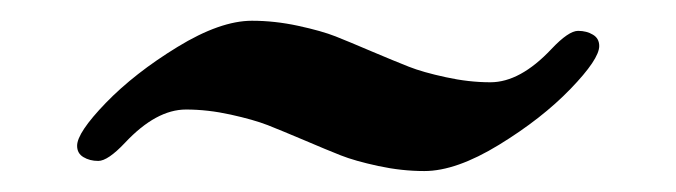

<svg xmlns="http://www.w3.org/2000/svg" viewBox="-20 -318 655 186"><path d="M54.7 -176.8Q54.7 -189.5 82.5 -218.3Q110.4 -247.1 151.9 -272.5Q193.4 -297.9 224.1 -297.9Q246.1 -297.9 268.8 -293Q291.5 -288.1 305.2 -282.7Q318.8 -277.3 340.3 -268.1Q362.3 -258.8 376 -253.4Q389.6 -248 411.9 -243.2Q434.1 -238.3 455.1 -238.3Q483.9 -238.3 514.2 -270.5Q530.8 -288.1 540 -288.1Q548.3 -288.1 554.4 -284.4Q560.5 -280.8 560.5 -273.4Q560.5 -260.7 532.7 -231.9Q504.9 -203.1 463.4 -177.7Q421.9 -152.3 391.1 -152.3Q369.1 -152.3 346.4 -157.2Q323.7 -162.1 310.1 -167.5Q296.4 -172.9 274.9 -182.1Q252.9 -191.4 239.3 -196.8Q225.6 -202.1 203.4 -207Q181.2 -211.9 160.2 -211.9Q131.3 -211.9 101.1 -179.7Q84.5 -162.1 75.2 -162.1Q66.9 -162.1 60.8 -165.8Q54.7 -169.4 54.7 -176.8Z"/></svg>

Font: Monomachus
Style: Medium
Weight: 500
Designer: Alexey Kryukov
Version: Version 1.0